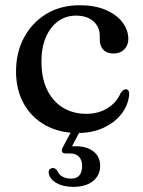

<svg xmlns="http://www.w3.org/2000/svg" viewBox="-20 -501 550 740"><path d="M474.6 -350.3Q474.6 -326.7 458.9 -310.7Q443.2 -294.7 417.4 -294.7Q392.2 -294.7 378.4 -309.1Q364.6 -323.5 364.6 -347V-362.1Q364.6 -397.3 340 -419Q315.4 -440.8 272.4 -440.8Q233.9 -440.8 204 -419.1Q174 -397.4 156.9 -357.8Q139.7 -318.1 139.7 -264.5Q139.7 -199.3 162 -154.2Q184.3 -109 223.3 -85.7Q262.3 -62.3 312.3 -62.3Q359.9 -62.3 394.8 -84.3Q429.7 -106.3 444.7 -142Q451.1 -150.5 455.5 -153.7Q459.8 -156.8 465.3 -156.8Q472.3 -156.8 475.3 -151Q478.2 -145.2 477.9 -137.3Q474.6 -96.4 448.5 -62.5Q422.3 -28.5 378.9 -8.5Q335.5 11.6 279.9 11.6Q209.4 11.6 155.7 -17.9Q102 -47.4 71.9 -100.9Q41.8 -154.4 41.8 -226.3Q41.8 -298.1 72.3 -355.7Q102.8 -413.2 158 -447Q213.3 -480.8 287.7 -480.8Q345.4 -480.8 387.4 -462.8Q429.3 -444.7 452 -415Q474.6 -385.2 474.6 -350.3ZM260.7 -5.8H293.8L253.1 71.2L232.8 65Q240.7 63.8 249.6 63.2Q258.5 62.6 270.4 62.6Q315.2 62.6 340.7 83Q366.1 103.5 366.1 137.8Q366.1 174.5 338.4 196.9Q310.7 219.2 262.6 219.2Q222.2 219.2 195.8 203.2Q169.5 187.1 167.5 163.8Q167.3 156.1 171.6 151.5Q176 146.9 181.9 146.6Q188 146.2 192.6 149Q197.1 151.8 200.4 156.1Q207.1 173.1 221.8 180.3Q236.4 187.5 253.7 187.5Q296.5 187.5 296.5 137.9Q296.5 116.3 284.7 103.4Q272.9 90.4 249.6 90.4H232.7Q222.1 90.4 219.4 84Q216.6 77.6 220.9 69Z"/></svg>

Font: Fraunces
Style: Regular
Weight: 900
Version: Version 1.000;[b76b70a41]